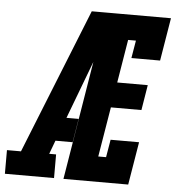

<svg xmlns="http://www.w3.org/2000/svg" viewBox="-94 -784 764 833"><g transform="rotate(5 287.5 -367.5)"><path d="M-42 0V-103H19L272 -735H379Q357 -674 334 -612.5Q311 -551 288 -490L203 -265H256L239 -162H164L142 -103H172V0ZM213 0 334 -735H617L586 -548H461L474 -625H440L409 -437H542L524 -327H391L355 -110H389L402 -187H526L495 0Z"/></g></svg>

Font: Iosevka Slab XBdExObl
Style: Regular
Weight: 800
Width: 7
Italic angle: -9°
Monospace: yes
Designer: Belleve Invis
Foundry: Belleve Invis
Version: Version 11.1.0; ttfautohint (v1.8.3)